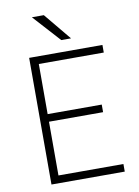

<svg xmlns="http://www.w3.org/2000/svg" viewBox="-98 -980 757 1045"><g transform="rotate(-10 280.0 -457.5)"><path d="M100 -700H505V-658H146V-381H445V-339H146V-42H505V0H100ZM153 -915H219L343 -765H289Z"/></g></svg>

Font: PT Root UI Light
Style: Regular
Weight: 300
Designer: Vitaly Kuzmin
Foundry: ParaType Ltd.
Version: Version 2.000G